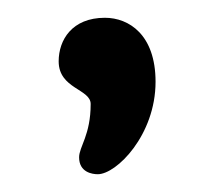

<svg xmlns="http://www.w3.org/2000/svg" viewBox="-20 -105 242 216"><path d="M46 -36C46 -5 82 -5 82 12C82 47 69 60 69 72C69 89 84 91 90 91C111 91 155 47 155 -13C155 -66 125 -85 98 -85C61 -85 46 -60 46 -36Z"/></svg>

Font: Life Savers
Style: Bold
Weight: 700
Designer: Pablo Impallari, Rodrigo Fuenzalida, Brenda Gallo
Foundry: Pablo Impallari, Rodrigo Fuenzalida, Brenda Gallo
Version: Version 3.000